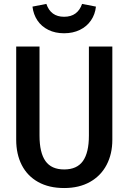

<svg xmlns="http://www.w3.org/2000/svg" viewBox="-20 -945 655 979"><path d="M552.8 -232.3Q552.8 -160 523.6 -104.4Q494.4 -48.7 439 -17.4Q383.6 13.8 307.2 13.8Q229.7 13.8 174.6 -16.9Q119.5 -47.7 91 -103.3Q62.6 -159 62.6 -232.3V-707.7H181.5V-253.8Q181.5 -166.7 211.8 -123.8Q242.1 -81 307.2 -81Q372.3 -81 402.8 -123.8Q433.3 -166.7 433.3 -253.8V-707.7H552.8ZM145.6 -911.3 216.4 -925.1Q238.5 -859.5 306.7 -859.5Q342.1 -859.5 364.9 -876.4Q387.7 -893.3 398.5 -925.1L469.2 -911.3Q465.1 -871.8 443.8 -840.8Q422.6 -809.7 387.2 -792.6Q351.8 -775.4 306.7 -775.4Q261.5 -775.4 226.7 -792.6Q191.8 -809.7 171 -840.5Q150.3 -871.3 145.6 -911.3Z"/></svg>

Font: Fira Code Fixed Medium
Style: Regular
Weight: 500
Monospace: yes
Designer: Carrois Corporate, Edenspiekermann AG, Nikita Prokopov
Foundry: Carrois Corporate, Edenspiekermann AG, Nikita Prokopov
Version: Version 5.002